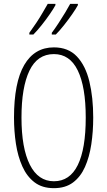

<svg xmlns="http://www.w3.org/2000/svg" viewBox="-20 -971 559 1001"><path d="M466 -358Q466 -285 456 -218.5Q446 -152 423 -100.5Q400 -49 360.5 -19.5Q321 10 261 10Q200 10 160 -20.5Q120 -51 96.5 -103.5Q73 -156 63 -221.5Q53 -287 53 -358Q53 -541 106.5 -632.5Q160 -724 261 -724Q336 -724 381 -676.5Q426 -629 446 -546Q466 -463 466 -358ZM92 -358Q92 -199 135.5 -112.5Q179 -26 261 -26Q344 -26 385.5 -110.5Q427 -195 427 -358Q427 -518 385.5 -603.5Q344 -689 261 -689Q175 -689 133.5 -602.5Q92 -516 92 -358ZM386 -944Q377 -927 357 -898Q337 -869 313.5 -839.5Q290 -810 271 -791H250V-800Q266 -821 285 -850Q304 -879 320.5 -906.5Q337 -934 346 -951H386ZM269 -944Q260 -927 240.5 -898.5Q221 -870 197.5 -840.5Q174 -811 154 -791H133V-800Q150 -823 169 -851.5Q188 -880 203.5 -907Q219 -934 229 -951H269Z"/></svg>

Font: Noto Sans Gujarati ExtraCondensed ExtraLight
Style: Regular
Weight: 200
Width: 2
Designer: Jelle Bosma - Monotype Design Team, Universal Thirst
Foundry: Monotype Imaging Inc.
Version: Version 2.106; ttfautohint (v1.8.4.7-5d5b)